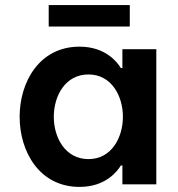

<svg xmlns="http://www.w3.org/2000/svg" viewBox="-20 -723 700 753"><path d="M489 -619V-703H171V-619ZM292 -540C134 -540 57 -401 57 -265C57 -129 134 10 292 10C394 10 440 -51 454 -74H460V0H593V-530H460V-456H454C440 -479 394 -540 292 -540ZM327 -431C417 -431 462 -347 462 -265C462 -183 417 -99 327 -99C236 -99 191 -183 191 -265C191 -347 236 -431 327 -431Z"/></svg>

Font: Be Vietnam Pro SemiBold
Style: Regular
Weight: 600
Designer: Lam Bao, Tony Le, Vietanh Nguyen
Foundry: Yellow Type Foundry
Version: Version 1.002